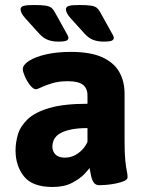

<svg xmlns="http://www.w3.org/2000/svg" viewBox="-20 -738 585 766"><path d="M190 8Q109 8 75.5 -34.5Q42 -77 42 -138Q42 -169 51.5 -201.5Q61 -234 90 -262Q119 -290 176.5 -307Q234 -324 329 -324V-357Q329 -386 310.5 -400Q292 -414 251 -414Q215 -414 188.5 -406Q162 -398 145.5 -390Q129 -382 123 -382Q113 -382 100.5 -397.5Q88 -413 79.5 -432.5Q71 -452 71 -462Q71 -479 95.5 -495Q120 -511 163.5 -521Q207 -531 262 -531Q341 -531 388 -509.5Q435 -488 456 -450.5Q477 -413 477 -364V-176Q477 -124 480 -96.5Q483 -69 486 -55.5Q489 -42 489 -31Q489 -22 475.5 -16Q462 -10 442.5 -6Q423 -2 404.5 -0.5Q386 1 377 1Q361 1 353.5 -10.5Q346 -22 343 -38.5Q340 -55 337 -68Q334 -62 316.5 -43.5Q299 -25 267.5 -8.5Q236 8 190 8ZM239 -109Q268 -109 292.5 -127Q317 -145 329 -172V-227Q293 -227 267 -222Q241 -217 223.5 -208Q206 -199 197.5 -185Q189 -171 189 -153Q189 -134 201.5 -121.5Q214 -109 239 -109ZM212 -572Q190 -572 172 -578.5Q154 -585 138 -602L81 -665Q72 -675 67 -684Q62 -693 62 -701Q62 -711 74 -714.5Q86 -718 115 -718Q146 -718 162 -715.5Q178 -713 186 -706Q194 -699 200 -687L240 -615Q246 -604 249.5 -598Q253 -592 253 -587Q253 -580 245.5 -576Q238 -572 212 -572ZM393 -572Q371 -572 353 -578.5Q335 -585 319 -602L262 -665Q253 -675 248 -684Q243 -693 243 -701Q243 -711 255 -714.5Q267 -718 296 -718Q327 -718 343 -715.5Q359 -713 367 -706Q375 -699 381 -687L421 -615Q427 -604 430.5 -598Q434 -592 434 -587Q434 -580 426.5 -576Q419 -572 393 -572Z"/></svg>

Font: Asap
Style: Regular
Weight: 400
Designer: Pablo Cosgaya
Foundry: Omnibus-Type
Version: Version 3.001